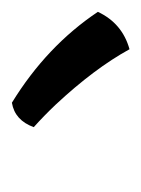

<svg xmlns="http://www.w3.org/2000/svg" viewBox="-1 -839 240 326"><g transform="rotate(90 119.0 -676.0)"><path d="M130.4 -576.2Q34.2 -635.3 -23.9 -722.2Q-4.4 -763.7 39.6 -775.9Q72.3 -716.3 133.8 -650.4Q152.8 -630.4 171.9 -613.3Q160.2 -581.1 130.4 -576.2Z"/></g></svg>

Font: Trykker
Style: Regular
Weight: 400
Designer: Magnus Gaarde
Foundry: Magnus Gaarde
Version: Version 1.001